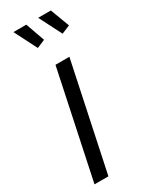

<svg xmlns="http://www.w3.org/2000/svg" viewBox="-193 -771 638 813"><g transform="rotate(-30 126.0 -365.0)"><path d="M119 -521H187L77 0H9ZM155 -730H217L252 -637L211 -620ZM34 -730H97L130 -637L90 -620Z"/></g></svg>

Font: Raleway
Style: Italic
Weight: 400
Italic angle: -12°
Designer: Matt McInerney, Pablo Impallari, Rodrigo Fuenzalida
Foundry: Matt McInerney, Pablo Impallari, Rodrigo Fuenzalida
Version: Version 4.026